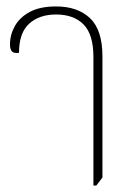

<svg xmlns="http://www.w3.org/2000/svg" viewBox="-20 -572 430 596"><path d="M270 4V-395Q270 -465 239.5 -496Q209 -527 154 -527Q102 -527 70.5 -498.5Q39 -470 39 -408Q23 -406 17 -412.5Q11 -419 11 -434Q11 -464 26 -491Q41 -518 72.5 -535Q104 -552 154 -552Q221 -552 259.5 -515.5Q298 -479 298 -397V-21L279 4Z"/></svg>

Font: Noto Serif Thai Condensed Thin
Style: Regular
Weight: 100
Width: 3
Designer: Monotype Design Team
Foundry: Monotype Imaging Inc.
Version: Version 2.001; ttfautohint (v1.8.4.7-5d5b)